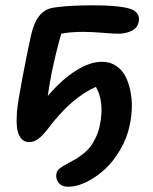

<svg xmlns="http://www.w3.org/2000/svg" viewBox="-20 -526 576 724"><path d="M237.8 178.2Q212.4 178.2 200.7 162.8Q189 147.5 192.9 127.9Q194.8 117.2 204.6 109.4Q214.4 101.6 237.8 88.9Q255.4 79.6 265.9 73.5Q276.4 67.4 293 54.4Q309.6 41.5 320.3 27.6Q331.1 13.7 341.3 -7.8Q351.6 -29.3 356.9 -55.2Q374 -142.1 341.8 -198.2Q248.5 -158.2 158.2 -37.1Q139.6 -13.7 124 -2Q108.4 9.8 89.8 9.8Q69.8 9.8 58.1 -5.9Q46.4 -21.5 43.9 -46.9Q41.5 -72.3 43.9 -104Q46.4 -136.2 63.7 -228.3Q81.1 -320.3 96.2 -389.2Q106.4 -437.5 126.7 -464.4Q147 -491.2 181.2 -497.1Q236.3 -505.9 328.1 -505.9Q444.8 -505.9 481 -488.8Q509.3 -473.6 502.9 -443.8Q499 -421.4 477.1 -410.2Q455.1 -398.9 425.8 -398.9Q407.2 -398.9 367.2 -402.3Q327.1 -405.8 293 -405.8Q245.6 -405.8 210.9 -398.9Q191.9 -333 174.8 -251Q163.6 -192.4 160.2 -164.1Q211.4 -224.6 264.9 -258.8Q318.4 -293 363.8 -293Q395 -293 418 -277.6Q440.9 -262.2 453.4 -237.5Q465.8 -212.9 471.9 -181.6Q478 -150.4 477.1 -119.1Q476.1 -87.9 470.2 -59.1Q460 -6.8 433.1 39.1Q406.2 85 372.8 114.7Q339.4 144.5 303.7 161.4Q268.1 178.2 237.8 178.2Z"/></svg>

Font: Shantell Sans Normal
Style: Italic
Weight: 500
Italic angle: -11.31°
Designer: Stephen Nixon, Anya Danilova, Shantell Martin
Foundry: Arrow Type
Version: Version 1.006;[559af2be0]